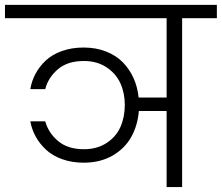

<svg xmlns="http://www.w3.org/2000/svg" viewBox="-49 -760 901 780"><path d="M-28.8 -686V-740.2H832V-686H690.9V0H627.9V-309.1H515.1Q510.3 -250 484.1 -203.4Q458 -156.7 408.2 -127.9Q358.4 -99.1 291 -99.1Q243.2 -99.1 203.6 -113.3Q164.1 -127.4 138.2 -151.6Q112.3 -175.8 96.2 -204.8Q80.1 -233.9 74.2 -267.1H134.8Q147.9 -219.7 187.3 -186.8Q226.6 -153.8 292 -153.8Q345.2 -153.8 383.8 -179Q422.4 -204.1 440.2 -244.1Q458 -284.2 458 -334Q458 -381.8 440.2 -421.4Q422.4 -460.9 383.8 -486.6Q345.2 -512.2 292 -512.2Q225.1 -512.2 185.8 -478.3Q146.5 -444.3 134.8 -397.9H74.2Q79.6 -431.2 95.5 -460.7Q111.3 -490.2 137.2 -514.4Q163.1 -538.6 202.6 -552.7Q242.2 -566.9 291 -566.9Q340.8 -566.9 381.8 -550.8Q422.9 -534.7 450.2 -506.6Q477.5 -478.5 493.7 -442.4Q509.8 -406.2 514.2 -363.8H627.9V-686Z"/></svg>

Font: SVN-Poppins Light
Style: Regular
Weight: 300
Designer: Ninad Kale (Devanagari), Jonny Pinhorn (Latin)
Foundry: Indian Type Foundry
Version: Version 3.002 2017